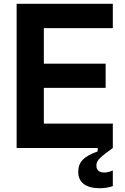

<svg xmlns="http://www.w3.org/2000/svg" viewBox="-20 -783 661 1016"><path d="M68 0H497V18C423 45 394 74 394 127C394 182 434 213 508 213C530 213 553 210 577 202V119C561 126 545 130 532 130C504 130 490 116 490 93C490 64 512 48 577 0V-129H212V-318H539V-446H212V-634H577V-763H68Z"/></svg>

Font: Swile Sans
Style: Bold
Weight: 700
Designer: Lord
Foundry: Lord
Version: Version 1.477;FEAKit 1.0